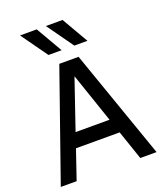

<svg xmlns="http://www.w3.org/2000/svg" viewBox="-180 -1147 1079 1264"><g transform="rotate(-20 359.5 -514.5)"><path d="M292 -765H427L695 0H581L511 -205H205L135 0H24ZM477 -306 358 -654 239 -306ZM245 -844 113 -1029H230L337 -844ZM411 -1029 518 -844H426L294 -1029Z"/></g></svg>

Font: Application Medium
Style: Regular
Weight: 500
Designer: Wei Huang
Foundry: Wei Huang
Version: Version 0.012